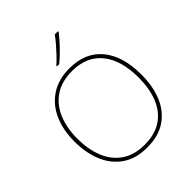

<svg xmlns="http://www.w3.org/2000/svg" viewBox="-258 -1106 1270 1270"><g transform="rotate(-45 377.0 -471.0)"><path d="M690 -358Q690 -250 655.5 -167Q621 -84 551.5 -37Q482 10 376 10Q272 10 202.5 -37.5Q133 -85 98 -168Q63 -251 63 -359Q63 -467 100 -549.5Q137 -632 208.5 -678.5Q280 -725 382 -725Q530 -725 610 -628.5Q690 -532 690 -358ZM90 -359Q90 -259 121 -181.5Q152 -104 216 -59.5Q280 -15 377 -15Q475 -15 538.5 -58.5Q602 -102 632.5 -179.5Q663 -257 663 -358Q663 -521 590 -610.5Q517 -700 382 -700Q284 -700 219 -656Q154 -612 122 -535Q90 -458 90 -359ZM502 -945Q476 -911 435 -868Q394 -825 354 -792H333V-798Q356 -818 382.5 -846Q409 -874 433.5 -902.5Q458 -931 472 -952H502Z"/></g></svg>

Font: Noto Sans Gujarati Thin
Style: Regular
Weight: 100
Designer: Jelle Bosma - Monotype Design Team, Universal Thirst
Foundry: Monotype Imaging Inc.
Version: Version 2.106; ttfautohint (v1.8.4.7-5d5b)